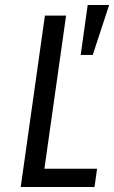

<svg xmlns="http://www.w3.org/2000/svg" viewBox="-20 -750 458 770"><path d="M63.1 0H359.1L369.3 -73.4H158.1L245 -687.3H160.1ZM303.6 -529.7H352L417.7 -730H331.7Z"/></svg>

Font: Secuela ExtLt
Style: Italic
Weight: 200
Italic angle: -8°
Designer: Fernando Haro
Foundry: deFharo
Version: Version 1.704